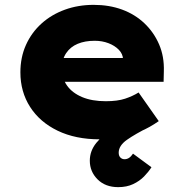

<svg xmlns="http://www.w3.org/2000/svg" viewBox="-20 -564 764 791"><path d="M467 207Q414 207 382 175Q350 143 350 98Q350 58 376.5 25Q403 -8 452.5 -37.5Q502 -67 567 -97L597 -42Q537 -12 503 12Q469 36 469 65Q469 78 476 85Q483 92 493 92Q503 92 511.5 86.5Q520 81 528 69L604 125Q592 144 573.5 163Q555 182 528.5 194.5Q502 207 467 207ZM391 10Q291 10 217.5 -25.5Q144 -61 104 -123.5Q64 -186 64 -266Q64 -328 87 -379Q110 -430 151 -467Q192 -504 247 -524Q302 -544 366 -544Q430 -544 483 -524.5Q536 -505 575 -468Q614 -431 635.5 -381Q657 -331 655 -270L654 -227H178L155 -325H505L487 -301V-320Q486 -342 469.5 -359Q453 -376 427 -386Q401 -396 370 -396Q330 -396 300 -383.5Q270 -371 252.5 -345Q235 -319 235 -281Q235 -241 256.5 -211Q278 -181 318.5 -164Q359 -147 416 -147Q464 -147 495.5 -157.5Q527 -168 551 -183L634 -65Q597 -39 557 -22Q517 -5 476 2.5Q435 10 391 10Z"/></svg>

Font: Lexend Exa ExtraBold
Style: Regular
Weight: 800
Designer: Bonnie Shaver-Troup, Thomas Jockin
Foundry: Lexend
Version: Version 1.007